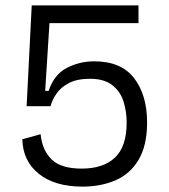

<svg xmlns="http://www.w3.org/2000/svg" viewBox="-20 -680 630 714"><path d="M287 14Q184 14 124.5 -33.5Q65 -81 63 -162L131 -181Q137 -121 172 -87Q207 -53 284 -53Q364 -53 407.5 -94Q451 -135 451 -224Q451 -265 439.5 -302Q428 -339 398 -363Q368 -387 315 -387Q267 -387 237 -371.5Q207 -356 190.5 -332.5Q174 -309 168 -285H79L98 -660H495V-594H164L148 -342H161Q181 -403 228.5 -427.5Q276 -452 330 -452Q431 -452 479 -389Q527 -326 527 -225Q527 -139 495.5 -86Q464 -33 409.5 -9.5Q355 14 287 14Z"/></svg>

Font: Bricolage Grotesque 12pt Light
Style: Regular
Weight: 300
Designer: Mathieu Triay
Foundry: Atelier Triay
Version: Version 1.001; ttfautohint (v1.8.4.7-5d5b);gftools[0.9.33.de